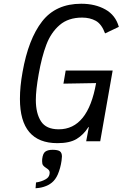

<svg xmlns="http://www.w3.org/2000/svg" viewBox="-20 -755 655 1026"><path d="M223 203.5Q232 198.5 237.2 192.2Q242.5 186 244.5 176.5L245.5 168Q245.5 162 243 157.2Q240.5 152.5 234.5 148L224.5 141Q214.5 134.5 209.8 127.8Q205 121 205 106Q205 99 205.5 94.5Q209 64 222.8 54.8Q236.5 45.5 261 45.5Q289 45.5 300 53.5Q311 61.5 311 81.5Q311 87 309 103Q303.5 143 288.5 178Q276 205.5 257.5 220.5Q239.5 235.5 213.5 243.5Q202 247 189.5 249Q177 251 170 251L172.5 220Q201 216 223 203.5ZM86.5 -226.5Q86.5 -293 100.5 -370Q131.5 -546 205 -640.5Q278.5 -735 414 -735Q488.5 -735 543 -704.5Q597.5 -674 615 -611.5L541.5 -576.5Q523 -626.5 491.8 -643.8Q460.5 -661 419 -661Q345 -661 298.8 -621.2Q252.5 -581.5 227.8 -516.5Q203 -451.5 186.5 -357.5Q171.5 -273.5 171.5 -221Q171.5 -149.5 199 -106.8Q226.5 -64 294 -64Q450 -64 493.5 -311L319 -308L331 -378H582L515.5 0H440.5L455 -77L451.5 -74.5Q426.5 -35 389.5 -12.5Q352.5 10 287 10Q86.5 10 86.5 -226.5Z"/></svg>

Font: JuliaMono
Style: Italic
Weight: 400
Italic angle: -9°
Monospace: yes
Designer: cormullion
Foundry: corm
Version: Version 0.057; ttfautohint (v1.8.4)